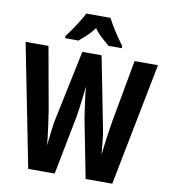

<svg xmlns="http://www.w3.org/2000/svg" viewBox="-110 -1068 967 1100"><g transform="rotate(10 373.0 -518.0)"><path d="M758 -765 618 -51H463L396 -394Q392 -424 384.5 -473.5Q377 -523 373 -573Q370 -549 366.5 -516.5Q363 -484 358.5 -451.5Q354 -419 350 -395L283 -51H129L-12 -765H121L186 -403Q193 -359 200.5 -303Q208 -247 212 -203Q216 -238 220.5 -277Q225 -316 228 -335L318 -765H430L514 -337Q518 -315 521.5 -277.5Q525 -240 529 -203Q533 -247 540.5 -301.5Q548 -356 556 -403L622 -765ZM443 -985Q460 -952 484.5 -913.5Q509 -875 537 -838V-825H460Q443 -840 417.5 -862Q392 -884 372 -913Q351 -884 325.5 -861Q300 -838 285 -825H207V-838Q222 -857 241 -884.5Q260 -912 276.5 -939Q293 -966 302 -985Z"/></g></svg>

Font: Noto Sans Tamil UI ExtraCondensed
Style: Bold
Weight: 700
Width: 2
Designer: Jelle Bosma - Monotype Design Team
Foundry: Monotype Imaging Inc.
Version: Version 2.004; ttfautohint (v1.8.4.7-5d5b)